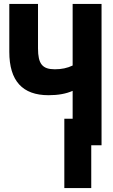

<svg xmlns="http://www.w3.org/2000/svg" viewBox="-20 -734 570 970"><path d="M305 216H441V0H493V-714H347V-403C320 -390 291 -384 257 -384C194 -384 172 -411 172 -490V-714H27V-472C27 -325 94 -253 225 -253C273 -253 313 -260 347 -275V-134H305Z"/></svg>

Font: Noto Sans Mono Condensed ExtraBold
Style: Regular
Weight: 800
Width: 3
Designer: Monotype Design Team
Foundry: Monotype Imaging Inc.
Version: Version 2.014